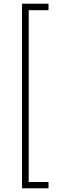

<svg xmlns="http://www.w3.org/2000/svg" viewBox="-20 -852 338 1037"><path d="M99 -832V165H242V131H135V-797H242V-832Z"/></svg>

Font: Noto Sans Devanagari Condensed ExtraLight
Style: Regular
Weight: 200
Width: 3
Designer: Jelle Bosma - Monotype Design Team
Foundry: Monotype Imaging Inc.
Version: Version 2.004